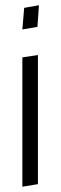

<svg xmlns="http://www.w3.org/2000/svg" viewBox="-20 -709 233 729"><path d="M127.9 -689 71.8 -679.2 64.9 -597.2 122.1 -606.9ZM64.9 -491.2V0L124 -9.8V-500Z"/></svg>

Font: Comic Neue Angular
Style: Regular
Weight: 400
Designer: Craig Rozynski
Foundry: Craig Rozynski
Version: Version 2.003